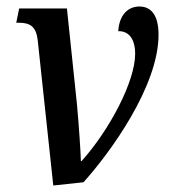

<svg xmlns="http://www.w3.org/2000/svg" viewBox="-20 -562 522 591"><path d="M96 -439 144 9 237 -1C320 -93 468 -297 468 -455C468 -517 444 -542 409 -542C375 -542 347 -517 344 -466C375 -467 396 -444 396 -396C396 -312 318 -163 231 -66H229C228 -99 223 -173 217 -240L186 -536H39L30 -492H38C72 -492 91 -481 96 -439Z"/></svg>

Font: Noto Serif Condensed Medium
Style: Italic
Weight: 500
Width: 3
Italic angle: -12°
Designer: Monotype Design Team
Foundry: Monotype Imaging Inc.
Version: Version 2.013